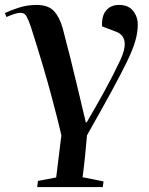

<svg xmlns="http://www.w3.org/2000/svg" viewBox="-43 -543 605 779"><path d="M185 177 206 6Q193 -52 163.5 -162Q134 -272 82 -435Q73 -461 65 -476Q57 -491 41 -491Q29 -491 15.5 -486.5Q2 -482 -17 -474L-23 -490Q-3 -500 32 -511.5Q67 -523 105 -523Q152 -523 175 -499Q198 -475 211 -430Q226 -374 243 -305.5Q260 -237 276 -169.5Q292 -102 305 -47H309Q346 -110 381 -173.5Q416 -237 446 -301Q464 -340 463 -366Q462 -401 429 -414L371 -436Q369 -479 388 -501Q407 -523 440 -523Q478 -523 497 -499Q516 -475 516 -443Q516 -412 506 -377Q496 -342 472.5 -293.5Q449 -245 409.5 -172.5Q370 -100 310 6Q307 44 302 91.5Q297 139 292 176L377 193L374 216H108L111 191Z"/></svg>

Font: Literata 72pt SemiBold
Style: Italic
Weight: 600
Italic angle: -2°
Designer: Latin by Veronika Burian and Jose Scaglione. Greek by Irene Vlachou. Cyrillic by Vera Evstafieva
Foundry: TypeTogether
Version: Version 3.002